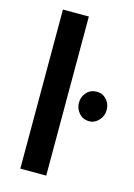

<svg xmlns="http://www.w3.org/2000/svg" viewBox="-111 -771 581 830"><g transform="rotate(15 180.0 -356.0)"><path d="M65 0V-712H181V0ZM236 -341Q236 -368 253.5 -387.5Q271 -407 299 -407Q325 -407 342.5 -388Q360 -369 360 -341Q360 -315 342 -295Q324 -275 299 -275Q271 -275 253.5 -295Q236 -315 236 -341Z"/></g></svg>

Font: Ek Mukta SemiBold
Style: Regular
Weight: 600
Designer: Girish Dalvi and Yashodeep Gholap
Foundry: Ek Type
Version: Version 2.538;PS 1.002;hotconv 16.6.51;makeotf.lib2.5.65220;